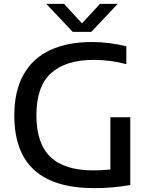

<svg xmlns="http://www.w3.org/2000/svg" viewBox="-20 -967 775 994"><path d="M654.5 -360V-9Q604 -0.5 559.8 3.2Q515.5 7 468.5 7Q261.5 7 158 -86Q54.5 -179 54 -368.5Q54 -496 102 -581Q150 -666 240 -707.8Q330 -749.5 456.5 -749.5Q543 -749.5 634 -727.5V-635Q550 -657 464.5 -657Q319.5 -656.5 244 -588Q168.5 -519.5 168.5 -369.5Q168.5 -224.5 241 -154.8Q313.5 -85 462 -85Q510.5 -85 551.5 -89.5V-360ZM497.5 -947H589.5L452.5 -802H356.5L219.5 -947H311.5L404.5 -846Z"/></svg>

Font: Encode Sans Semi Expanded Medium
Style: Regular
Weight: 500
Width: 6
Designer: Multiple Designers
Foundry: Impallari Type
Version: Version 2.000